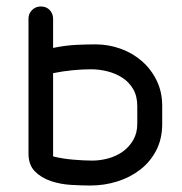

<svg xmlns="http://www.w3.org/2000/svg" viewBox="-20 -573 561 593"><path d="M481 -191Q481 -144 462.5 -108.5Q444 -73 413 -49Q382 -25 342 -12.5Q302 0 259 0Q232 0 199 -2Q166 -4 136.5 -14Q107 -24 87.5 -44Q68 -64 68 -99V-516Q68 -531 79 -542Q90 -553 106 -553Q123 -553 133.5 -542Q144 -531 144 -515V-425Q183 -433 217 -434.5Q251 -436 275 -436Q315 -436 352.5 -422.5Q390 -409 418.5 -384Q447 -359 464 -324Q481 -289 481 -246ZM404 -245Q404 -276 391.5 -297.5Q379 -319 358.5 -332.5Q338 -346 312.5 -352.5Q287 -359 261 -359Q234 -359 203.5 -356Q173 -353 144 -347V-90Q171 -83 205 -80Q239 -77 265 -77Q290 -77 315 -84Q340 -91 359.5 -105Q379 -119 391.5 -140.5Q404 -162 404 -191Z"/></svg>

Font: VDS Compensated
Style: Light
Weight: 300
Designer: artmaker
Foundry: artmaker
Version: Version 1.000 2012 initial release